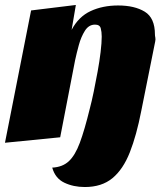

<svg xmlns="http://www.w3.org/2000/svg" viewBox="-31 -552 665 772"><path d="M310 200Q264 200 227.5 182.5Q191 165 179 122Q220 120 245.5 96.5Q271 73 290 22Q309 -29 330 -115Q338 -145 346 -184Q354 -223 361.5 -264Q369 -305 373.5 -342.5Q378 -380 378 -405Q378 -424 374 -438.5Q370 -453 351 -453Q326 -453 310.5 -428.5Q295 -404 286 -371Q277 -338 271 -310L211 0L-11 22L94 -510L274 -532L257 -432Q285 -485 333.5 -507.5Q382 -530 444 -530Q510 -530 551 -505Q592 -480 592 -413Q592 -408 593.5 -401Q595 -394 593 -385L537 -106Q518 -8 491 60.5Q464 129 421 164.5Q378 200 310 200Z"/></svg>

Font: Sansita Swashed Black
Style: Regular
Weight: 900
Designer: Pablo Cosgaya
Foundry: Omnibus-Type
Version: Version 1.003; ttfautohint (v1.8.3)